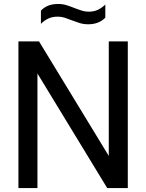

<svg xmlns="http://www.w3.org/2000/svg" viewBox="-20 -949 738 969"><path d="M73 0V-740H177L529 -162V-740H625V0H521L169 -578V0ZM425 -826.5Q401.5 -826.5 381 -833Q360.5 -839.5 341 -847Q324 -854 306.8 -859.5Q289.5 -865 271.5 -865Q245 -865 225.2 -856Q205.5 -847 186.5 -829V-895.5Q202.5 -912 223.5 -920.5Q244.5 -929 273 -929Q296.5 -929 317 -922.5Q337.5 -916 357 -908Q374 -901.5 391.2 -895.8Q408.5 -890 426.5 -890Q453 -890 472.8 -899Q492.5 -908 511.5 -926V-860Q479.5 -826.5 425 -826.5Z"/></svg>

Font: Encode Sans SmCnd Md
Style: Regular
Weight: 500
Width: 4
Designer: Multiple Designers
Foundry: Impallari Type
Version: Version 3.002; ttfautohint (v1.8.3) -l 8 -r 50 -G 200 -x 14 